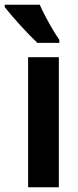

<svg xmlns="http://www.w3.org/2000/svg" viewBox="-58 -837 328 806"><path d="M189 -51H60V-597H189ZM109 -817Q118 -796 133 -767.5Q148 -739 164 -712Q180 -685 191 -670V-657H99Q86 -669 67 -688.5Q48 -708 27.5 -730.5Q7 -753 -10.5 -773.5Q-28 -794 -38 -807V-817Z"/></svg>

Font: Noto Sans Tamil UI ExtraCondensed
Style: Bold
Weight: 700
Width: 2
Designer: Jelle Bosma - Monotype Design Team
Foundry: Monotype Imaging Inc.
Version: Version 2.004; ttfautohint (v1.8.4.7-5d5b)